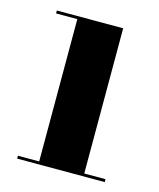

<svg xmlns="http://www.w3.org/2000/svg" viewBox="-79 -518 477 576"><g transform="rotate(15 160.0 -230.0)"><path d="M27.5 -9H93.5V-451H27.5V-460H233.5V-9H299.5V0H27.5Z"/></g></svg>

Font: Bodoni* 24pt
Style: Bold
Weight: 700
Version: Version 2.3